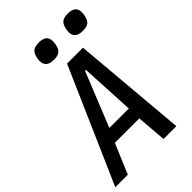

<svg xmlns="http://www.w3.org/2000/svg" viewBox="-275 -1039 1145 1145"><g transform="rotate(-45 297.0 -466.5)"><path d="M312 -725H446L509 0H401L385.5 -189H179.5L99.5 0H-6ZM383 -275 365 -619H357.5L219 -275ZM207 -851.5Q207 -860.5 209.5 -874.5Q216 -907.5 232 -920.2Q248 -933 281.5 -933Q315 -933 331 -919.5Q347 -906 347 -878.5Q347 -869 344.5 -854Q338.5 -822 322.5 -809Q306.5 -796 274 -796Q240.5 -796 223.8 -809.5Q207 -823 207 -851.5ZM451 -851Q451 -860 453.5 -874Q460 -907 476.2 -920Q492.5 -933 525.5 -933Q558 -933 574.5 -920Q591 -907 591 -879Q591 -866 588.5 -854.5Q582.5 -822 566.8 -809Q551 -796 517.5 -796Q451 -796 451 -851Z"/></g></svg>

Font: JuliaMono MediumItalic
Style: Regular
Weight: 500
Italic angle: -9°
Monospace: yes
Designer: cormullion
Foundry: corm
Version: Version 0.049; ttfautohint (v1.8.4)